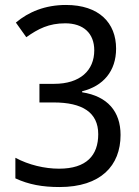

<svg xmlns="http://www.w3.org/2000/svg" viewBox="-20 -744 560 774"><path d="M448 -548C448 -652 379 -724 246 -724C162 -724 95 -696 44 -653L86 -594C134 -628 177 -650 243 -650C316 -650 360 -610 360 -541C360 -460 303 -406 198 -406H139V-331H196C312 -331 376 -291 376 -203C376 -118 329 -64 218 -64C160 -64 96 -79 42 -108V-25C96 0 151 10 220 10C386 10 466 -76 466 -200C466 -294 414 -356 311 -372V-376C396 -397 448 -457 448 -548Z"/></svg>

Font: Noto Sans Gujarati UI SemiCondensed
Style: Regular
Weight: 400
Width: 4
Designer: Jelle Bosma - Monotype Design Team, Universal Thirst
Foundry: Monotype Imaging Inc.
Version: Version 2.106